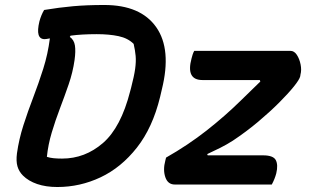

<svg xmlns="http://www.w3.org/2000/svg" viewBox="-20 -740 1290 770"><path d="M398 -720Q544 -720 606.5 -631Q669 -542 629 -381L622 -351Q592 -228 529 -148Q466 -68 383.5 -29Q301 10 210 10Q164 10 129 -2Q94 -14 72 -36Q56 -52 50 -73Q44 -94 48 -125Q56 -182 74 -238Q92 -294 113.5 -350Q135 -406 153.5 -464.5Q172 -523 180 -586Q164 -583 159 -583Q121 -583 138 -654Q145 -680 157 -700Q217 -710 272.5 -715Q328 -720 398 -720ZM168 -111Q180 -107 195 -105.5Q210 -104 229 -104Q321 -104 393 -166.5Q465 -229 502 -374L506 -389Q518 -435 522 -464Q526 -493 524 -515.5Q522 -538 516 -564Q493 -587 455.5 -595Q418 -603 368 -603Q338 -603 311.5 -601.5Q285 -600 263 -597L260 -592Q277 -580 280.5 -557.5Q284 -535 279 -499Q272 -450 255.5 -402Q239 -354 220.5 -305.5Q202 -257 187.5 -208.5Q173 -160 168 -111ZM759 -536H1145Q1160 -536 1170.5 -520Q1181 -504 1185.5 -481.5Q1190 -459 1185 -441L1184 -434Q1181 -421 1158.5 -393Q1136 -365 1099 -328Q1062 -291 1015 -251.5Q968 -212 914 -176Q889 -160 863 -147Q837 -134 811 -122L813 -117H1035Q1076 -117 1086 -98Q1096 -79 1088 -45Q1082 -22 1070 0H681Q653 0 643 -29.5Q633 -59 643 -96L646 -108Q734 -158 808.5 -216.5Q883 -275 947 -338Q967 -358 986 -376Q1005 -394 1024 -413L1022 -419H792Q725 -419 748 -505Q750 -513 752.5 -521Q755 -529 759 -536Z"/></svg>

Font: Recursive Sn Csl St SmB
Style: Italic
Weight: 600
Italic angle: -15°
Version: Version 1.079;hotconv 1.0.112;makeotfexe 2.5.65598; ttfautoh